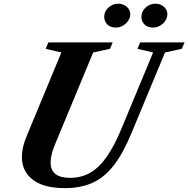

<svg xmlns="http://www.w3.org/2000/svg" viewBox="-20 -986 998 1017"><path d="M323.5 10.5Q212 10.5 154 -33.8Q96 -78 96 -155Q96 -205.5 121 -264.5L305 -708L222 -727.5L236.5 -761.5H577L562.5 -727.5L473.5 -708L273 -225Q260.5 -195.5 254.2 -170.8Q248 -146 248 -125.5Q248 -44 351 -44Q410 -44 457 -70.5Q504 -97 544.8 -154.8Q585.5 -212.5 624.5 -307L791 -708L708 -727.5L722.5 -761.5H957.5L943 -727.5L854 -708L676 -280Q632.5 -174.5 583.2 -110.8Q534 -47 471.2 -18.2Q408.5 10.5 323.5 10.5ZM594 -840Q565.5 -840 548.8 -856Q532 -872 532 -897.5Q532 -925.5 554.5 -946Q577 -966.5 605.5 -966.5Q631 -966.5 650.5 -950.8Q670 -935 670 -911Q670 -883.5 646.8 -861.8Q623.5 -840 594 -840ZM791.5 -840Q762.5 -840 745.8 -856Q729 -872 729 -897.5Q729 -925.5 751.5 -946Q774 -966.5 803 -966.5Q828.5 -966.5 847.5 -950.8Q866.5 -935 866.5 -911Q866.5 -883.5 843.8 -861.8Q821 -840 791.5 -840Z"/></svg>

Font: Libre Caslon Text
Style: Italic
Weight: 400
Italic angle: -22.583°
Designer: Pablo Impallari, Rodrigo Fuenzalida, Katja Schimmel
Foundry: Pablo Impallari, Rodrigo Fuenzalida
Version: Version 2.000